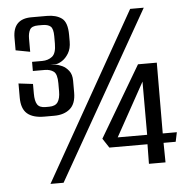

<svg xmlns="http://www.w3.org/2000/svg" viewBox="-50 -680 752 773"><g transform="rotate(-5 326.0 -293.5)"><path d="M122 -228Q76 -228 53 -248Q30 -268 30 -313V-370L88 -363V-324Q88 -294 97 -280Q106 -266 130 -266H145Q170 -266 180 -281Q190 -296 190 -324V-357Q190 -394 176 -404.5Q162 -415 140 -415H92V-452H133Q157 -452 173.5 -465Q190 -478 190 -517V-547Q190 -577 179.5 -586.5Q169 -596 146 -596H129Q103 -596 95.5 -582Q88 -568 88 -547V-493L30 -504V-554Q30 -631 105 -631H168Q205 -631 227.5 -614.5Q250 -598 250 -547V-520Q250 -492 238.5 -473Q227 -454 212 -444.5Q197 -435 186 -434L164 -433L186 -432Q197 -431 212 -424Q227 -417 238.5 -402Q250 -387 250 -362V-314Q250 -269 226 -248.5Q202 -228 162 -228ZM123 44 504 -630H559L176 44ZM525 -2 526 -81H372L347 -119L516 -405H592L591 -119H648L640 -81H591L592 -2ZM409 -119H528V-334Z"/></g></svg>

Font: Smooch Sans Medium
Style: Regular
Weight: 500
Designer: Robert E. Leuschke
Foundry: Robert E. Leuschke
Version: Version 1.010; ttfautohint (v1.8.3)